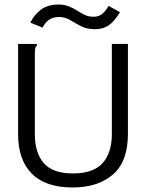

<svg xmlns="http://www.w3.org/2000/svg" viewBox="-20 -817 640 848"><path d="M301 11Q181 11 120.5 -50Q60 -111 60 -223V-623H143V-616Q137 -610 135.5 -603Q134 -596 134 -579V-222Q134 -142 173.5 -96.5Q213 -51 302 -51Q392 -51 433 -96.5Q474 -142 474 -225V-623H545V-226Q545 -103 478.5 -46Q412 11 301 11ZM460 -791 510 -763Q484 -721 459.5 -704.5Q435 -688 399 -688Q363 -688 337.5 -701.5Q312 -715 289.5 -728.5Q267 -742 240 -742Q219 -742 200.5 -732Q182 -722 168 -695L114 -717Q130 -751 160.5 -774Q191 -797 238 -797Q264 -797 284 -789Q304 -781 321 -770Q338 -759 355 -751Q372 -743 394 -743Q413 -743 428 -753Q443 -763 460 -791Z"/></svg>

Font: Inconsolata Expanded
Style: Regular
Weight: 400
Width: 7
Monospace: yes
Designer: Raph Levien, Cyreal, Brenton Simpson
Foundry: Raph Levien, Cyreal, Google
Version: Version 3.000; ttfautohint (v1.8.2.53-6de2)